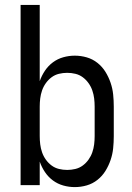

<svg xmlns="http://www.w3.org/2000/svg" viewBox="-20 -755 540 783"><path d="M285 8Q261 8 238 1.5Q215 -5 196 -19Q177 -33 163.5 -53Q150 -73 142 -96V0H64V-735H142V-424Q150 -447 163.5 -467Q177 -487 196 -501Q215 -515 238 -521.5Q261 -528 285 -528Q310 -528 334 -521Q358 -514 377.5 -498.5Q397 -483 410 -462Q423 -441 431 -417.5Q439 -394 441.5 -369.5Q444 -345 444 -320V-200Q444 -175 441.5 -150.5Q439 -126 431 -102.5Q423 -79 410 -58Q397 -37 377.5 -21.5Q358 -6 334 1Q310 8 285 8ZM254 -62Q271 -62 287.5 -66Q304 -70 317.5 -80Q331 -90 341 -104Q351 -118 356.5 -134Q362 -150 364 -166.5Q366 -183 366 -200V-320Q366 -337 364 -353.5Q362 -370 356.5 -386Q351 -402 341 -416Q331 -430 317.5 -440Q304 -450 287.5 -454Q271 -458 254 -458Q237 -458 220.5 -454Q204 -450 190.5 -440Q177 -430 167 -416Q157 -402 151.5 -386Q146 -370 144 -353.5Q142 -337 142 -320V-200Q142 -183 144 -166.5Q146 -150 151.5 -134Q157 -118 167 -104Q177 -90 190.5 -80Q204 -70 220.5 -66Q237 -62 254 -62Z"/></svg>

Font: Iosevka Term Curly
Style: Regular
Weight: 400
Designer: Belleve Invis
Foundry: Belleve Invis
Version: Version 32.3.0